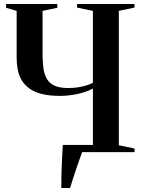

<svg xmlns="http://www.w3.org/2000/svg" viewBox="-20 -763 710 963"><path d="M287.5 180Q287.5 145.5 288.2 109.8Q289 74 291 37.5Q293 1 295 -36H446V-318.5Q411.5 -300.5 366.5 -291.2Q321.5 -282 282.5 -282Q227 -282 188.5 -292Q150 -302 125.5 -320.5Q101 -339 87.5 -363Q74 -387 68.8 -415Q63.5 -443 63.5 -473V-708.5L10.5 -724V-743H267.5V-724L193.5 -708.5V-488Q193.5 -451.5 197.8 -420.8Q202 -390 214.8 -367.8Q227.5 -345.5 253.2 -333.5Q279 -321.5 321.5 -321.5Q349 -321.5 372.5 -325.2Q396 -329 414.8 -335Q433.5 -341 446 -348V-708.5L366.5 -725V-743H654.5V-725L576 -708.5V-34.5L655 -18V0H392Q387 13 379.2 35.2Q371.5 57.5 362.5 83.5Q353.5 109.5 345.5 134.8Q337.5 160 331.5 180Z"/></svg>

Font: Merriweather 144pt SemiBold
Style: Regular
Weight: 600
Version: Version 2.100